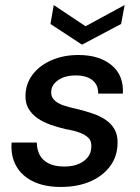

<svg xmlns="http://www.w3.org/2000/svg" viewBox="-20 -729 554 761"><path d="M221 12Q156 12 111 -10Q66 -32 44 -71.5Q22 -111 26 -164H126Q126 -138 136.5 -116.5Q147 -95 171.5 -82Q196 -69 235 -69Q268 -69 291.5 -79Q315 -89 328.5 -106.5Q342 -124 342 -149Q343 -170 330.5 -182.5Q318 -195 295 -203.5Q272 -212 241 -217Q211 -224 182 -234Q153 -244 130 -259.5Q107 -275 93.5 -297.5Q80 -320 81 -351Q82 -397 109 -433Q136 -469 183.5 -490Q231 -511 291 -511Q374 -511 422.5 -470.5Q471 -430 467 -358H369Q370 -392 346.5 -411Q323 -430 280 -430Q237 -430 210 -411Q183 -392 183 -364Q182 -346 194.5 -333Q207 -320 229.5 -312Q252 -304 285 -297Q318 -289 347.5 -279Q377 -269 399.5 -253.5Q422 -238 434.5 -215.5Q447 -193 446 -161Q445 -108 415.5 -69Q386 -30 336 -9Q286 12 221 12ZM474 -709 460 -634 305 -552 180 -634 193 -709 319 -625Z"/></svg>

Font: DM Sans 20pt Medium
Style: Italic
Weight: 500
Italic angle: -10°
Version: Version 4.004;gftools[0.9.30]